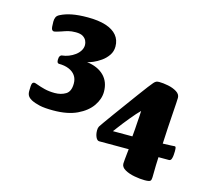

<svg xmlns="http://www.w3.org/2000/svg" viewBox="-100 -804 1028 931"><g transform="rotate(15 414.0 -338.5)"><path d="M184.2 -204.5Q141.2 -204.5 116 -210.1Q90.8 -215.8 72.8 -225Q60.7 -231.5 54.3 -240.8Q48 -250 48 -265.3Q48 -294.2 51 -302.4Q54 -310.7 63 -310.7Q66.2 -310.7 80.7 -305.3Q95.2 -299.8 118.3 -293.9Q141.4 -288.1 169.9 -288.1Q201 -288.1 224.3 -302.1Q247.6 -316.2 247.6 -356.2Q247.6 -379.8 236.1 -396.1Q224.7 -412.4 203.4 -421.3Q182.1 -430.2 153.6 -430.2Q143 -430.2 143 -447.5Q143 -460 146.8 -466.1Q150.5 -472.2 156.8 -473Q173.1 -474.5 190.1 -481.1Q207.1 -487.8 221 -498.1Q235 -508.5 243.4 -522.1Q251.7 -535.7 251.7 -550.9Q251.7 -561.3 246.6 -572.3Q241.5 -583.4 229.1 -591.3Q216.6 -599.1 193.2 -599.1Q171.6 -599.1 156.4 -595.2Q141.2 -591.2 124.2 -584.9Q114.2 -581.2 103.2 -578.3Q92.2 -575.3 90 -575.3Q82 -575.3 77.9 -582.5Q73.9 -589.8 73.9 -620.9Q73.9 -633.4 78.1 -643Q82.2 -652.5 94.9 -658.7Q119 -671.2 151.6 -677.6Q184.3 -684 230.6 -684Q285 -684 321.8 -672.1Q358.5 -660.2 377.4 -637.3Q396.3 -614.5 396.3 -582Q396.3 -557.2 383 -537.7Q369.7 -518.2 350.2 -504.5Q330.7 -490.8 312.1 -482.9Q293.4 -475 282.7 -473.5Q338 -466.3 368.6 -435.8Q399.2 -405.3 399.2 -355.3Q399.2 -319.1 375.2 -284.3Q351.2 -249.6 303.5 -227Q255.9 -204.5 184.2 -204.5ZM700.4 7.5Q677.3 7.5 649.1 2.3Q621 -2.8 600.6 -14.3Q580.1 -25.9 580.1 -43.7Q580.1 -49.7 581.6 -65.2Q583.1 -80.6 584.8 -96.6Q586.6 -112.5 587.1 -117.8H439.1Q428.9 -117.8 422 -132.2Q415.1 -146.6 415.1 -166.9Q415.1 -179 419.4 -186.7Q421.6 -190.5 435.6 -210.3Q449.6 -230.2 470.7 -259.2Q491.8 -288.2 515.6 -320.6Q539.3 -353 560.9 -382.5Q582.5 -412 598.6 -433Q614.7 -454 619.2 -458.7Q626 -466.5 631.7 -468.7Q637.5 -471 646.3 -471Q665.8 -471 691.1 -466Q716.3 -461 734.8 -449.5Q753.2 -438.1 753.2 -420.1Q753.2 -415.3 752 -393.6Q750.7 -371.9 748.4 -339Q746 -306 743.7 -266.8Q741.5 -227.6 739.5 -186.8Q770.3 -187.3 781.7 -188.4Q793.1 -189.5 799.8 -189.5Q802.8 -189.5 804.5 -184.9Q806.1 -180.2 806.1 -166.2Q806.1 -159.2 805.2 -147.4Q804.4 -135.6 800.9 -126.7Q797.4 -117.8 788.8 -117.8H736.5Q735.8 -104.5 734.8 -75.7Q733.8 -46.8 733.8 -16.4Q733.8 -3.3 728.9 2.1Q724 7.5 700.4 7.5ZM490.6 -182.5H588.3Q590.3 -202.5 591.6 -221Q592.8 -239.5 593.9 -256.4Q595 -273.3 596.2 -287.6Q597.3 -301.8 597.3 -312.6Q588.8 -304.6 576.9 -291Q565.1 -277.5 552 -261.7Q538.8 -245.9 526.7 -230.2Q514.7 -214.6 505.2 -202Q495.6 -189.5 490.6 -182.5Z"/></g></svg>

Font: Briem Hand Thin
Style: Regular
Weight: 100
Designer: Gunnlaugur SE Briem, Eben Sorkin
Foundry: Sorkin Type Co.
Version: Version 1.003